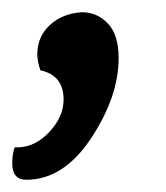

<svg xmlns="http://www.w3.org/2000/svg" viewBox="-36 -140 271 314"><path d="M98 -120Q123 -120 140.5 -101.5Q158 -83 158 -45Q158 18 113 86Q68 154 7 154Q-16 154 -16 127Q-16 112 -12 101H-8Q21 101 44.5 76Q68 51 68 23Q68 -17 30 -25Q25 -40 25 -51Q25 -80 45.5 -99Q66 -118 98 -120Z"/></svg>

Font: Overlock
Style: Bold Italic
Weight: 700
Version: Version 1.001